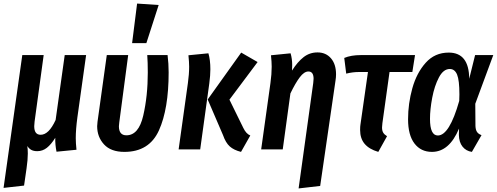

<svg xmlns="http://www.w3.org/2000/svg" viewBox="-32 -838 2787 1077"><path d="M393 -63Q393 -36 397 2L285 13Q277 -27 278 -65Q255 -28 231 -9Q207 10 177 10Q157 10 144 3Q131 -4 121 -19Q124 -3 124 23Q124 58 117 106L103 203L-12 216L93 -529H213L162 -156Q160 -136 160 -130Q160 -82 196 -82Q242 -82 280 -165L331 -529H451L402 -179Q393 -112 393 -63Z M914 -432Q914 -227 859.5 -106.5Q805 14 666 14Q590 14 551.5 -28Q513 -70 513 -130Q513 -139 515 -155L567 -529H687L637 -151Q635 -135 635 -130Q635 -79 677 -79Q746 -79 771.5 -189.5Q797 -300 797 -431Q797 -489 794 -529H908Q914 -481 914 -432ZM737 -818 858 -810 789 -596H709Z M1219 -80 1133 -280 1321 -543 1413 -490 1255 -279 1333 -120Q1349 -87 1372 -78L1320 14Q1280 4 1257 -16.5Q1234 -37 1219 -80ZM1022 -372Q1029 -422 1029 -464Q1029 -490 1025 -528L1137 -539Q1148 -502 1148 -449Q1148 -415 1142 -370L1091 0H970Z M1725 -372Q1727 -390 1727 -396Q1727 -437 1698 -437Q1674 -437 1649.5 -404.5Q1625 -372 1597 -314L1554 0H1433L1485 -372Q1492 -422 1492 -464Q1492 -490 1488 -528L1598 -539Q1607 -508 1607 -474Q1607 -454 1606 -442Q1637 -491 1671 -517.5Q1705 -544 1749 -544Q1796 -544 1824.5 -511Q1853 -478 1853 -421Q1853 -404 1850 -386L1764 205L1643 219Z M2113 -147Q2111 -129 2111 -123Q2111 -105 2117.5 -94Q2124 -83 2139 -74L2090 14Q2039 -1 2013.5 -31Q1988 -61 1988 -109Q1988 -129 1990 -140L2032 -434H1978Q1947 -434 1910 -425L1899 -513Q1937 -529 1992 -529H2296L2281 -434H2153Z M2600 -396 2633 -529H2735L2634 -256L2635 -131Q2636 -109 2644 -97.5Q2652 -86 2669 -80L2615 14Q2582 9 2562.5 -15.5Q2543 -40 2542 -81L2543 -117Q2488 14 2391 14Q2329 14 2293 -33Q2257 -80 2257 -169Q2257 -257 2281 -343Q2305 -429 2356 -486Q2407 -543 2485 -543Q2599 -543 2600 -396ZM2380 -171Q2380 -78 2424 -78Q2489 -78 2544 -272L2545 -308Q2545 -388 2532 -419.5Q2519 -451 2491 -451Q2455 -451 2430 -403.5Q2405 -356 2392.5 -290Q2380 -224 2380 -171Z"/></svg>

Font: Fira Sans Extra Condensed Medium
Style: Italic
Weight: 500
Width: 3
Italic angle: -8°
Designer: Carrois Corporate & Edenspiekermann AG
Foundry: Carrois Corporate GbR & Edenspiekermann AG
Version: Version 4.203